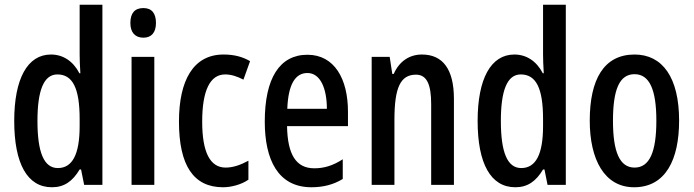

<svg xmlns="http://www.w3.org/2000/svg" viewBox="-20 -780 2926 810"><path d="M199 10C251 10 286 -15 316 -65H322L335 0H412V-760H316V-550C316 -529 317 -504 319 -471H315C288 -523 245 -550 195 -550C96 -550 40 -448 40 -270C40 -90 95 10 199 10ZM224 -71C165 -71 138 -138 138 -270C138 -397 164 -466 222 -466C287 -466 316 -407 316 -278V-248C316 -128 285 -71 224 -71Z M585 -746C548 -746 530 -724 530 -683C530 -643 550 -621 585 -621C619 -621 638 -643 638 -683C638 -723 621 -746 585 -746ZM631 -540H535V0H631Z M921 10C955 10 998 -1 1028 -22V-102C995 -84 963 -73 932 -73C866 -73 833 -138 833 -267C833 -398 866 -466 930 -466C955 -466 980 -458 1007 -444L1035 -522C1004 -540 969 -550 923 -550C795 -550 735 -440 735 -267C735 -81 797 10 921 10Z M1277 -549C1159 -549 1097 -449 1097 -267C1097 -106 1153 10 1294 10C1343 10 1387 -1 1426 -25V-108C1384 -81 1347 -70 1306 -70C1229 -70 1193 -128 1191 -248H1448V-309C1448 -447 1391 -549 1277 -549ZM1277 -472C1332 -472 1359 -406 1359 -321H1192C1196 -425 1226 -472 1277 -472Z M1760 -550C1707 -550 1664 -521 1641 -468H1635L1624 -540H1548V0H1644V-274C1644 -410 1669 -465 1735 -465C1781 -465 1799 -423 1799 -341V0H1895V-363C1895 -488 1848 -550 1760 -550Z M2154 10C2206 10 2241 -15 2271 -65H2277L2290 0H2367V-760H2271V-550C2271 -529 2272 -504 2274 -471H2270C2243 -523 2200 -550 2150 -550C2051 -550 1995 -448 1995 -270C1995 -90 2050 10 2154 10ZM2179 -71C2120 -71 2093 -138 2093 -270C2093 -397 2119 -466 2177 -466C2242 -466 2271 -407 2271 -278V-248C2271 -128 2240 -71 2179 -71Z M2845 -271C2845 -453 2775 -550 2657 -550C2527 -550 2468 -444 2468 -271C2468 -107 2530 10 2655 10C2789 10 2845 -108 2845 -271ZM2566 -270C2566 -402 2593 -467 2657 -467C2720 -467 2749 -402 2749 -271C2749 -138 2720 -73 2657 -73C2594 -73 2566 -140 2566 -270Z"/></svg>

Font: Noto Sans Devanagari ExtraCondensed Medium
Style: Regular
Weight: 500
Width: 2
Designer: Jelle Bosma - Monotype Design Team
Foundry: Monotype Imaging Inc.
Version: Version 2.004